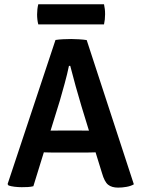

<svg xmlns="http://www.w3.org/2000/svg" viewBox="-20 -870 662 898"><path d="M236 -156.5Q229 -156.5 213 -156.8Q197 -157 185 -157.5L136 1Q124 4 110 4.8Q96 5.5 81.5 5.5Q65.5 5.5 48.5 3.5Q31.5 1.5 20 -2.5L15.5 -9L239.5 -683Q254.5 -685.5 275.8 -686.5Q297 -687.5 313 -687.5Q328 -687.5 349.5 -686.2Q371 -685 385.5 -682.5L606 -8Q593 0 572.5 3.8Q552 7.5 532.5 7.5Q502.5 7.5 485.5 -6.2Q468.5 -20 457 -60.5L427 -157.5Q415 -157 398.5 -156.8Q382 -156.5 375 -156.5ZM260 -399.5 216.5 -259Q227.5 -259 241.8 -259.2Q256 -259.5 262.5 -259.5H352Q358 -259.5 371.5 -259.2Q385 -259 396 -259L361.5 -371.5Q348.5 -414.5 334 -466.5Q319.5 -518.5 308.5 -562H302.5Q295 -525 282.2 -478.5Q269.5 -432 260 -399.5ZM159 -756Q153.5 -777.5 153.5 -802.5Q153.5 -827 159 -850H466.5Q469 -837.5 470.2 -827.8Q471.5 -818 471.5 -803.5Q471.5 -778.5 466.5 -756Z"/></svg>

Font: Signika Negative SC SemiBold
Style: Regular
Weight: 600
Designer: Anna Giedryś
Foundry: Anna Giedryś
Version: Version 2.000; ttfautohint (v1.8.3) -l 8 -r 50 -G 200 -x 9 -